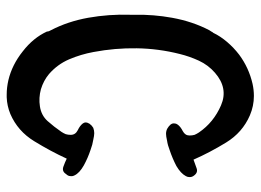

<svg xmlns="http://www.w3.org/2000/svg" viewBox="-120 -640 760 559"><g transform="rotate(90 259.5 -360.0)"><path d="M486.3 -172.9Q478.5 -160.2 464.8 -165Q451.2 -169.9 441.4 -174.8Q419.9 -127.9 390.6 -80.1Q361.3 -32.2 311.5 -10.7Q288.1 -1 262.7 0Q258.8 0 254.9 0Q234.4 0 212.9 -4.9Q168 -15.6 128.9 -46.9Q89.8 -77.1 71.3 -117.2Q71.3 -120.1 70.3 -123Q69.3 -126 67.4 -128.9Q42 -177.7 31.2 -237.3Q20.5 -297.9 22.5 -359.4Q22.5 -366.2 22.5 -373Q21.5 -427.7 31.2 -481.4Q42 -541 67.4 -589.8Q69.3 -592.8 71.3 -595.7Q72.3 -598.6 75.2 -601.6Q85 -622.1 101.6 -641.6Q118.2 -661.1 138.7 -676.8Q176.8 -705.1 223.6 -715.8Q241.2 -719.7 258.8 -719.7Q288.1 -719.7 315.4 -708Q365.2 -686.5 394.5 -638.7Q423.8 -590.8 444.3 -543.9Q455.1 -547.9 468.8 -552.7Q481.4 -557.6 490.2 -545.9Q495.1 -540 495.1 -533.2Q495.1 -533.2 495.1 -532.2Q495.1 -526.4 492.2 -521.5Q484.4 -506.8 462.9 -494.1Q440.4 -482.4 417 -474.6Q402.3 -468.8 388.7 -466.8Q376 -463.9 369.1 -463.9Q360.4 -463.9 353.5 -467.8Q346.7 -471.7 341.8 -477.5Q337.9 -483.4 338.9 -488.3Q338.9 -493.2 341.8 -497.1Q347.7 -505.9 361.3 -512.7Q374 -519.5 374 -532.2Q374 -540 372.1 -546.9Q369.1 -553.7 365.2 -559.6Q335.9 -602.5 286.1 -624Q236.3 -645.5 191.4 -606.4Q168.9 -586.9 156.2 -559.6Q143.6 -532.2 136.7 -503.9Q121.1 -442.4 120.1 -378.9Q119.1 -315.4 130.9 -252.9Q137.7 -215.8 152.3 -181.6Q167 -147.5 195.3 -123Q213.9 -107.4 239.3 -99.6Q264.6 -92.8 289.1 -96.7Q315.4 -100.6 332 -119.1Q348.6 -137.7 363.3 -159.2Q367.2 -165 370.1 -171.9Q372.1 -178.7 372.1 -186.5Q372.1 -200.2 358.4 -207Q345.7 -212.9 338.9 -221.7Q335.9 -225.6 335.9 -230.5Q335.9 -234.4 339.8 -241.2Q344.7 -248 351.6 -252Q359.4 -254.9 367.2 -254.9Q374 -254.9 386.7 -252Q400.4 -250 416 -244.1Q439.5 -236.3 460.9 -224.6Q483.4 -211.9 490.2 -197.3Q493.2 -191.4 492.2 -185.5Q492.2 -178.7 486.3 -172.9Z"/></g></svg>

Font: Little Wizzy
Style: Regular
Weight: 400
Version: Version 1.0